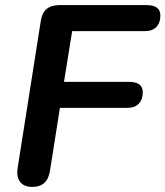

<svg xmlns="http://www.w3.org/2000/svg" viewBox="-20 -725 649 753"><path d="M107 8Q74 8 59 -11.5Q44 -31 49 -65L140 -643Q149 -705 213 -705H555Q609 -705 609 -664Q609 -636 593.5 -619.5Q578 -603 549 -603H263L231 -404H486Q540 -404 540 -363Q540 -335 524.5 -318.5Q509 -302 480 -302H215L176 -55Q166 8 107 8Z"/></svg>

Font: Nunito
Style: Bold Italic
Weight: 700
Italic angle: -9°
Designer: Vernon Adams
Foundry: Vernon Adams
Version: Version 3.601; ttfautohint (v1.8.2.53-6de2)